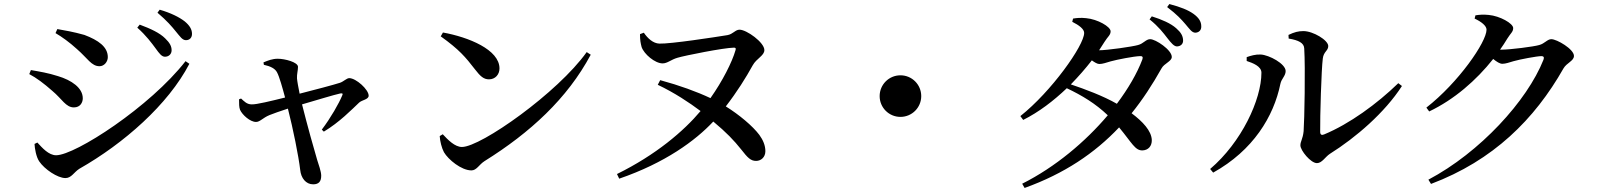

<svg xmlns="http://www.w3.org/2000/svg" viewBox="-20 -856 7960 951"><path d="M751 -616C769 -591 781 -575 797 -575C816 -575 830 -588 830 -607C830 -627 821 -644 798 -666C771 -693 726 -714 672 -734L660 -719C704 -680 731 -643 751 -616ZM851 -700C872 -675 883 -657 901 -657C919 -657 931 -669 931 -688C931 -711 919 -730 895 -750C868 -771 826 -792 771 -808L760 -793C807 -753 831 -725 851 -700ZM255 -692C286 -674 325 -646 361 -613C414 -567 433 -528 473 -528C496 -528 514 -550 514 -573C514 -624 467 -657 398 -683C345 -698 299 -706 264 -712ZM899 -553C724 -328 353 -87 258 -87C221 -87 189 -124 165 -150L151 -143C152 -121 159 -79 174 -57C200 -18 265 26 304 26C334 26 346 -3 373 -20C593 -145 813 -338 918 -540ZM125 -489C161 -470 197 -443 239 -406C288 -365 306 -324 346 -324C378 -324 390 -349 390 -369C390 -421 334 -459 267 -479C217 -495 178 -501 133 -509Z M1174 -368 1164 -364C1164 -344 1164 -324 1169 -312C1180 -287 1219 -252 1248 -252C1268 -252 1281 -272 1315 -286C1331 -293 1370 -306 1406 -318C1431 -221 1459 -83 1467 -14C1471 26 1495 57 1531 57C1559 57 1571 43 1571 14C1571 -6 1558 -42 1551 -64C1535 -117 1502 -236 1476 -339C1548 -360 1633 -386 1665 -393C1676 -395 1680 -393 1675 -383C1659 -344 1618 -272 1574 -214L1584 -204C1661 -250 1723 -314 1759 -348C1773 -361 1806 -363 1806 -382C1806 -413 1743 -469 1710 -469C1697 -469 1682 -452 1664 -446C1637 -437 1535 -410 1464 -392C1458 -422 1452 -454 1451 -468C1450 -489 1456 -507 1456 -525C1456 -548 1391 -565 1356 -565C1328 -565 1307 -556 1285 -547L1287 -535C1319 -528 1342 -517 1352 -498C1364 -476 1379 -421 1392 -373C1324 -356 1250 -338 1227 -339C1202 -339 1190 -354 1174 -368Z M2174 -695 2163 -676C2255 -610 2285 -574 2333 -512C2359 -478 2376 -463 2402 -463C2433 -463 2454 -487 2454 -517C2454 -610 2301 -672 2174 -695ZM2886 -598C2743 -397 2362 -128 2268 -128C2233 -128 2199 -163 2173 -191L2158 -182C2159 -158 2168 -122 2179 -102C2200 -66 2265 -12 2315 -12C2341 -12 2353 -41 2380 -58C2606 -199 2790 -368 2906 -585Z M3238 -436C3322 -396 3394 -348 3450 -306C3367 -207 3229 -89 3036 6L3047 29C3274 -49 3424 -159 3513 -254C3578 -200 3616 -160 3651 -116C3683 -75 3698 -59 3725 -59C3750 -59 3771 -78 3771 -107C3771 -135 3760 -162 3741 -188C3708 -232 3641 -288 3575 -329C3630 -400 3675 -472 3708 -532C3727 -567 3766 -580 3766 -608C3766 -646 3678 -709 3643 -709C3622 -709 3611 -687 3583 -682C3522 -672 3300 -638 3246 -640C3215 -641 3188 -666 3169 -694L3150 -687C3150 -657 3153 -642 3158 -623C3170 -588 3224 -542 3262 -542C3286 -542 3304 -561 3336 -570C3373 -581 3563 -619 3615 -620C3624 -620 3626 -617 3623 -607C3606 -548 3559 -455 3499 -370C3431 -402 3346 -433 3250 -459Z M4440 -277C4497 -277 4543 -323 4543 -380C4543 -437 4497 -483 4440 -483C4383 -483 4337 -437 4337 -380C4337 -323 4383 -277 4440 -277Z M5763 -666C5781 -643 5795 -626 5810 -626C5829 -627 5841 -639 5840 -657C5839 -678 5830 -695 5806 -716C5779 -740 5736 -759 5685 -775L5674 -760C5720 -723 5742 -693 5763 -666ZM5851 -737C5872 -713 5883 -694 5901 -694C5919 -695 5931 -707 5930 -726C5930 -749 5918 -768 5892 -787C5864 -807 5828 -821 5772 -836L5761 -821C5811 -783 5831 -760 5851 -737ZM5043 54 5055 75C5252 4 5402 -97 5523 -225C5587 -148 5602 -110 5639 -111C5667 -112 5686 -132 5685 -163C5683 -208 5640 -254 5585 -295C5640 -363 5688 -437 5733 -517C5746 -542 5784 -552 5784 -574C5784 -609 5704 -662 5677 -662C5656 -662 5644 -640 5617 -633C5590 -625 5464 -607 5424 -607L5451 -649C5467 -675 5481 -682 5481 -701C5481 -724 5416 -761 5360 -766C5333 -769 5314 -767 5295 -764L5291 -748C5325 -731 5350 -712 5350 -693C5350 -631 5187 -402 5034 -281L5048 -262C5126 -301 5199 -357 5264 -419C5340 -383 5406 -343 5467 -285C5356 -154 5208 -29 5043 54ZM5284 -438C5322 -477 5357 -517 5388 -557C5402 -547 5415 -539 5425 -539C5442 -539 5460 -546 5481 -552C5513 -561 5596 -577 5626 -578C5638 -579 5643 -574 5638 -561C5612 -492 5568 -417 5512 -342C5444 -381 5355 -414 5284 -438Z M6362 -683 6363 -665C6412 -657 6439 -643 6440 -616C6446 -520 6441 -258 6437 -206C6433 -167 6421 -156 6421 -136C6421 -111 6472 -48 6503 -48C6528 -48 6544 -79 6567 -94C6696 -175 6839 -298 6924 -430L6906 -444C6801 -342 6664 -242 6538 -190C6526 -185 6519 -189 6519 -203C6518 -276 6525 -513 6532 -566C6536 -601 6559 -604 6559 -628C6559 -657 6484 -702 6436 -702C6411 -702 6391 -697 6362 -683ZM6155 -554C6185 -544 6228 -528 6228 -496C6228 -362 6129 -151 5974 -19L5989 -1C6187 -111 6289 -279 6322 -441C6327 -466 6348 -480 6348 -504C6348 -540 6266 -584 6224 -586C6198 -587 6175 -580 6155 -573Z M7055 34 7068 55C7376 -61 7581 -265 7724 -517C7740 -545 7776 -554 7776 -579C7776 -613 7691 -662 7664 -662C7644 -662 7631 -640 7604 -633C7578 -625 7459 -610 7418 -610H7410C7423 -628 7435 -647 7446 -665C7462 -691 7475 -698 7475 -717C7475 -740 7409 -777 7354 -782C7326 -785 7307 -783 7288 -780L7284 -764C7318 -748 7343 -728 7343 -709C7343 -648 7204 -447 7045 -323L7059 -304C7183 -363 7292 -458 7376 -564C7393 -550 7409 -540 7421 -540C7438 -540 7456 -547 7477 -553C7508 -562 7593 -578 7615 -578C7625 -578 7630 -573 7625 -560C7544 -356 7310 -101 7055 34Z"/></svg>

Font: Noto Serif HK SemiBold
Style: Regular
Weight: 600
Designer: Ryoko NISHIZUKA 西塚涼子 (kana & ideographs); Frank Grießhammer (Latin, Greek & Cyrillic); Wenlong ZHANG 张文龙 (bopomofo); San
Foundry: Adobe
Version: Version 2.001;hotconv 1.1.0;makeotfexe 2.6.0